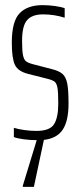

<svg xmlns="http://www.w3.org/2000/svg" viewBox="-20 -538 313 748"><path d="M151 7 112 190H69V185L123 8Q97 8 71.5 4.5Q46 1 34 -4V-40Q50 -35 74 -31.5Q98 -28 122 -28Q174 -28 190.5 -54Q207 -80 207 -134Q207 -177 204 -195Q201 -213 193 -219.5Q185 -226 165 -231L90 -250Q50 -260 38 -285.5Q26 -311 26 -372Q26 -455 56.5 -486.5Q87 -518 146 -518Q170 -518 194.5 -514.5Q219 -511 232 -506V-469Q191 -482 148 -482Q105 -482 85.5 -459.5Q66 -437 66 -379Q66 -341 69.5 -323.5Q73 -306 81 -299.5Q89 -293 108 -288L181 -269Q210 -262 223.5 -250Q237 -238 242 -212.5Q247 -187 247 -135Q247 -67 224.5 -33Q202 1 151 7Z"/></svg>

Font: Saira Ultra Condensed ExLight
Style: Regular
Weight: 200
Width: 1
Designer: Hector Gatti with collaboration of the Omnibus-Type team
Foundry: Omnibus-Type
Version: Version 1.001; ttfautohint (v1.8)